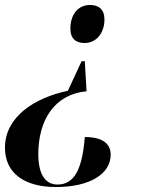

<svg xmlns="http://www.w3.org/2000/svg" viewBox="-28 -564 570 772"><path d="M334 -544C283 -544 255 -502 255 -449C255 -407 279 -391 312 -391C360 -391 392 -432 392 -486C392 -527 368 -544 334 -544ZM320 -197 313 -318H300L245 -199C108 -170 -8 -93 -8 30C-8 133 71 188 197 188C334 188 417 135 417 58C417 12 382 -13 313 -13C303 111 274 178 203 178C152 178 126 133 126 56C126 -81 191 -185 320 -197Z"/></svg>

Font: Noto Serif Display SemiBold
Style: Italic
Weight: 600
Italic angle: -12°
Designer: Monotype Design Team
Foundry: Monotype Imaging Inc.
Version: Version 2.009